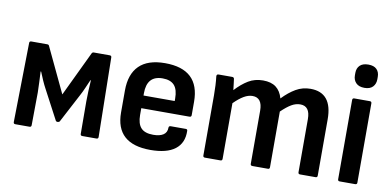

<svg xmlns="http://www.w3.org/2000/svg" viewBox="-69 -906 2288 1121"><g transform="rotate(10 1075.5 -345.0)"><path d="M65 0Q54 0 54 -11L62 -481Q62 -492 73 -492H168Q177 -492 180 -483L305 -219L431 -483Q435 -492 443 -492H538Q549 -492 549 -481L557 -11Q557 0 546 0H462Q451 0 451 -11L450 -204Q450 -229 451.5 -265Q453 -301 455 -329H452Q441 -304 430 -278.5Q419 -253 408 -233L318 -62Q314 -56 305 -56Q297 -56 294 -62L203 -234Q192 -254 181 -279Q170 -304 160 -329H157Q158 -302 160 -266Q162 -230 162 -205L160 -11Q160 0 149 0Z M867 11Q661 11 661 -175V-305Q661 -402 712 -452.5Q763 -503 865 -503Q1070 -503 1070 -310V-231Q1070 -220 1059 -220H773V-180Q773 -128 795.5 -103.5Q818 -79 868 -79Q907 -79 928 -93Q949 -107 949 -135Q949 -146 961 -146H1050Q1060 -146 1060 -136Q1062 -64 1013 -26.5Q964 11 867 11ZM773 -295H958V-309Q958 -363 935.5 -388Q913 -413 866 -413Q773 -413 773 -309Z M1189 0Q1178 0 1178 -11V-367Q1178 -397 1176.5 -426Q1175 -455 1172 -479Q1171 -492 1184 -492H1264Q1274 -492 1276 -483Q1278 -469 1280 -452Q1282 -435 1284 -417Q1321 -457 1359 -480Q1397 -503 1446 -503Q1494 -503 1522.5 -481.5Q1551 -460 1563 -417Q1601 -457 1640.5 -480Q1680 -503 1727 -503Q1856 -503 1856 -345V-11Q1856 0 1845 0H1753Q1742 0 1742 -11V-326Q1742 -403 1684 -403Q1657 -403 1631 -387.5Q1605 -372 1573 -341V-11Q1573 0 1563 0H1471Q1459 0 1459 -11V-326Q1459 -403 1401 -403Q1376 -403 1349.5 -387.5Q1323 -372 1292 -341V-11Q1292 0 1281 0Z M1988 0Q1977 0 1977 -11V-481Q1977 -492 1988 -492H2080Q2091 -492 2091 -481V-11Q2091 0 2080 0ZM2035 -563Q2002 -563 1985 -580.5Q1968 -598 1968 -625V-640Q1968 -668 1985 -684.5Q2002 -701 2035 -701Q2068 -701 2084.5 -684.5Q2101 -668 2101 -640V-625Q2101 -598 2084.5 -580.5Q2068 -563 2035 -563Z"/></g></svg>

Font: Sofia Sans Semi Condensed
Style: Bold
Weight: 700
Designer: Botio Nikoltchev, Ani Petrova
Foundry: lettersoup
Version: Version 4.100; ttfautohint (v1.8.4.7-5d5b)